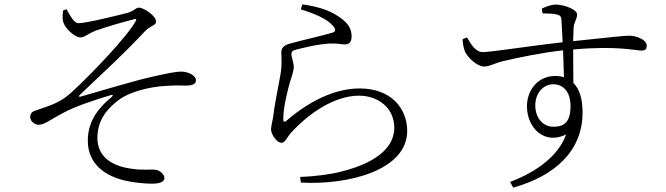

<svg xmlns="http://www.w3.org/2000/svg" viewBox="-20 -794 3040 877"><path d="M338 -688C375 -688 527 -726 565 -736C598 -747 599 -759 615 -759C637 -759 693 -721 693 -696C693 -676 669 -680 642 -651C529 -531 469 -480 343 -359C339 -355 341 -351 346 -352C453 -383 605 -428 673 -443C745 -459 783 -467 807 -467C842 -467 875 -448 875 -427C875 -412 863 -403 827 -403C806 -403 786 -405 743 -402C652 -398 563 -369 523 -338C474 -301 424 -249 425 -162C426 -78 490 -35 583 -23C636 -15 671 -22 694 -18C710 -15 731 2 731 19C731 35 714 45 674 45C646 45 596 41 556 32C463 12 381 -43 381 -152C381 -248 440 -310 489 -350C499 -358 497 -363 484 -359C408 -336 321 -307 270 -279C207 -246 183 -224 156 -224C140 -224 118 -239 118 -259C118 -273 125 -284 142 -289C166 -298 198 -307 227 -320C267 -338 293 -357 334 -398C398 -458 559 -624 599 -696C606 -708 602 -709 592 -706C540 -693 468 -672 420 -655C374 -637 368 -623 346 -623C324 -623 271 -665 267 -703C265 -715 266 -734 269 -747L284 -752C302 -720 319 -688 338 -688Z M1354 -751C1415 -733 1473 -708 1499 -678C1516 -660 1514 -650 1499 -645C1457 -632 1358 -610 1305 -595C1273 -587 1265 -573 1265 -553C1265 -532 1269 -504 1262 -459C1254 -409 1235 -325 1228 -262C1225 -241 1218 -218 1218 -202C1218 -191 1227 -171 1237 -160C1248 -147 1256 -142 1267 -142C1282 -142 1294 -170 1306 -184C1390 -277 1508 -357 1620 -357C1706 -357 1781 -302 1781 -210C1781 -138 1726 -57 1538 -10C1492 2 1420 12 1351 14L1354 40C1578 52 1840 -19 1840 -196C1840 -295 1770 -390 1623 -390C1525 -390 1408 -346 1288 -242C1280 -235 1274 -237 1274 -248C1274 -301 1288 -356 1300 -403C1309 -438 1322 -466 1322 -490C1321 -508 1311 -536 1311 -546C1311 -557 1316 -563 1331 -567C1356 -573 1426 -592 1485 -595C1529 -597 1533 -591 1556 -591C1575 -591 1586 -603 1586 -627C1586 -657 1576 -683 1536 -712C1502 -737 1452 -762 1361 -774Z M2508 -215C2462 -215 2425 -253 2425 -313C2425 -364 2457 -409 2508 -409C2551 -409 2586 -377 2586 -309C2586 -238 2558 -215 2508 -215ZM2516 -447C2434 -447 2387 -379 2387 -309C2387 -207 2469 -131 2566 -180C2530 -81 2431 -9 2310 37L2324 63C2511 11 2641 -102 2641 -280C2641 -340 2628 -387 2599 -415L2598 -568C2802 -586 2881 -563 2911 -563C2928 -563 2934 -571 2934 -585C2934 -614 2885 -631 2854 -631C2832 -631 2759 -623 2598 -606L2600 -666C2601 -692 2616 -706 2616 -728C2616 -751 2556 -773 2519 -773C2494 -773 2472 -762 2455 -755L2458 -733C2487 -732 2509 -732 2523 -728C2539 -724 2544 -719 2545 -698L2550 -601C2430 -588 2221 -556 2186 -556C2152 -556 2132 -591 2113 -623L2093 -615C2094 -596 2097 -574 2104 -558C2115 -533 2159 -490 2191 -490C2216 -490 2235 -504 2279 -515C2344 -530 2456 -554 2552 -564L2556 -441C2544 -445 2531 -447 2516 -447Z"/></svg>

Font: Noto Serif SC Light
Style: Regular
Weight: 300
Designer: Ryoko NISHIZUKA 西塚涼子 (kana & ideographs); Frank Grießhammer (Latin, Greek & Cyrillic); Wenlong ZHANG 张文龙 (bopomofo); San
Foundry: Adobe
Version: Version 2.001;hotconv 1.1.0;makeotfexe 2.6.0